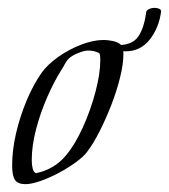

<svg xmlns="http://www.w3.org/2000/svg" viewBox="-20 -465 431 490"><path d="M45 5Q26 5 18.5 -5.5Q11 -16 11 -43Q11 -82 21 -125Q31 -168 48 -208.5Q65 -249 86 -279Q102 -301 129 -320Q156 -339 187 -351Q218 -363 245 -363Q254 -363 267 -360.5Q280 -358 287 -352Q292 -348 293.5 -341Q295 -334 295 -328Q295 -302 286.5 -267.5Q278 -233 264 -197Q250 -161 234 -129.5Q218 -98 202 -77Q193 -65 173 -50.5Q153 -36 129.5 -23.5Q106 -11 83 -3Q60 5 45 5ZM72 -23Q119 -33 148 -68Q171 -95 191 -139Q211 -183 223.5 -230Q236 -277 236 -312Q236 -315 235.5 -322Q235 -329 232 -330Q220 -336 205 -336Q195 -336 179 -329.5Q163 -323 155 -315Q150 -310 145.5 -301.5Q141 -293 137 -287Q118 -257 100.5 -217Q83 -177 72 -135Q61 -93 61 -56Q61 -44 63.5 -34.5Q66 -25 72 -23ZM300 -334Q280 -334 282 -350Q318 -350 333 -372Q348 -394 353 -434Q354 -439 360.5 -442Q367 -445 374 -445Q381 -445 386.5 -442.5Q392 -440 391 -435Q386 -395 362.5 -364.5Q339 -334 300 -334Z"/></svg>

Font: Beau Rivage
Style: Regular
Weight: 400
Designer: Robert E. Leuschke
Foundry: Robert E. Leuschke
Version: Version 1.010; ttfautohint (v1.8.3)